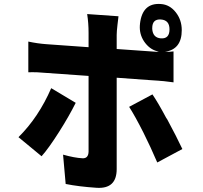

<svg xmlns="http://www.w3.org/2000/svg" viewBox="-20 -874 1009 956"><path d="M561 -32Q561 68 460 61Q371 55 307 42L294 -104Q351 -88 390 -86Q420 -84 421 -119V-496L166 -514Q138 -515 121 -514V-667Q168 -657 211 -654L421 -639V-710Q421 -759 414 -804L570 -793L568 -776Q566 -763 565 -751Q561 -717 561 -700V-630L760 -616L771 -617Q731 -624 703 -660Q676 -695 676 -739L677 -756Q689 -861 781 -854Q825 -851 855 -813Q885 -775 885 -724Q885 -628 801 -616Q822 -615 844 -618V-464Q824 -467 795 -470L561 -487ZM738 -730Q741 -686 781 -683Q824 -680 824 -728Q824 -774 781 -777Q738 -780 738 -734ZM676 -745Q676 -749 677 -750ZM763 -65Q730 -142 694 -214Q652 -297 623 -342L739 -404Q767 -363 807 -288L813 -279L854 -201Q875 -160 888 -132ZM357 -362Q323 -294 274 -217Q222 -135 187 -96L72 -191Q172 -290 235 -435ZM676 -741Z"/></svg>

Font: Xiangcui Wave Sans Xiangcui Wave Sans
Style: Regular
Weight: 800
Width: 3
Version: Version 0.920;March 28, 2024;FontCreator 14.0.0.2814 64-bit